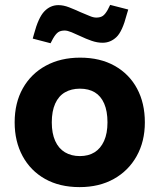

<svg xmlns="http://www.w3.org/2000/svg" viewBox="-20 -757 653 786"><path d="M306 9Q224 9 164.5 -24.5Q105 -58 72.5 -118Q40 -178 40 -256Q40 -336 73.5 -395.5Q107 -455 167.5 -488Q228 -521 308 -521Q390 -521 449.5 -487.5Q509 -454 541 -394.5Q573 -335 573 -256Q573 -178 539.5 -118Q506 -58 446 -24.5Q386 9 306 9ZM307 -118Q342 -118 367 -133.5Q392 -149 406 -180Q420 -211 420 -256Q420 -302 406.5 -333Q393 -364 368 -379Q343 -394 307 -394Q272 -394 246 -379Q220 -364 206 -333Q192 -302 192 -256Q192 -211 206 -180Q220 -149 246 -133.5Q272 -118 307 -118ZM187 -580 114 -599 119 -617Q137 -685 161.5 -710.5Q186 -736 219 -736Q240 -736 263 -727Q286 -718 310 -707Q330 -699 346 -692Q362 -685 374 -685Q391 -685 401 -692Q411 -699 421 -717L431 -737L505 -718L499 -698Q481 -628 456.5 -605Q432 -582 400 -582Q378 -582 355 -590Q332 -598 309 -609Q290 -618 273 -625Q256 -632 245 -632Q228 -632 218 -625Q208 -618 197 -599Z"/></svg>

Font: REM SemiBold
Style: Regular
Weight: 600
Designer: Octavio Pardo
Foundry: Ashler Design
Version: Version 1.005;gftools[0.9.28]